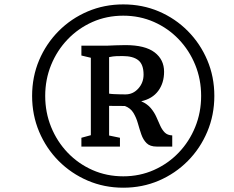

<svg xmlns="http://www.w3.org/2000/svg" viewBox="-20 -936 1088 894"><path d="M129.5 -489.5Q129.5 -578.5 162.2 -655.8Q195 -733 253.2 -791.5Q311.5 -850 388.5 -882.8Q465.5 -915.5 554 -915.5Q643 -915.5 719.8 -882.8Q796.5 -850 854.5 -791.5Q912.5 -733 945.2 -655.8Q978 -578.5 978 -489.5Q978 -400.5 945.2 -322.8Q912.5 -245 854.5 -186.5Q796.5 -128 719.8 -95Q643 -62 554 -62Q465.5 -62 388.5 -95Q311.5 -128 253.2 -186.5Q195 -245 162.2 -322.8Q129.5 -400.5 129.5 -489.5ZM190.5 -489.5Q190.5 -412.5 218 -344.8Q245.5 -277 295 -225.2Q344.5 -173.5 410.8 -144.2Q477 -115 554 -115Q630.5 -115 696.8 -144.5Q763 -174 812.2 -225.5Q861.5 -277 889 -344.8Q916.5 -412.5 916.5 -489.5Q916.5 -566.5 889 -634Q861.5 -701.5 812.2 -753Q763 -804.5 696.8 -833.8Q630.5 -863 554 -863Q476.5 -863 410.2 -833.5Q344 -804 294.8 -752.5Q245.5 -701 218 -633.5Q190.5 -566 190.5 -489.5ZM403 -306.5V-667L359 -677.5V-723.5H441Q465 -723 482.5 -723.5Q500 -724 518.5 -725Q537 -726 563.5 -726Q655.5 -726 699.8 -692.2Q744 -658.5 744 -602Q744 -549.5 716.8 -512.8Q689.5 -476 637.5 -464.5Q666 -452 682.2 -432.5Q698.5 -413 708 -391.5Q717.5 -370 726 -351Q734.5 -332 747 -319.2Q759.5 -306.5 782 -305.5V-253.5H709.5Q678.5 -253.5 662.5 -269.5Q646.5 -285.5 638 -310.2Q629.5 -335 622 -361.8Q614.5 -388.5 601.2 -410.5Q588 -432.5 561.5 -442.5L488 -443V-305L538.5 -294.5V-253.5H359V-294.5ZM488 -500Q496 -498.5 510.2 -497.8Q524.5 -497 539.5 -496.8Q554.5 -496.5 564.5 -496.5Q599.5 -496.5 624 -523.8Q648.5 -551 648.5 -588.5Q648.5 -636 624 -655.5Q599.5 -675 551 -675Q536.5 -675 521.5 -674.5Q506.5 -674 488 -670Z"/></svg>

Font: Merriweather 20pt
Style: Italic
Weight: 400
Italic angle: -7.8°
Version: Version 2.101